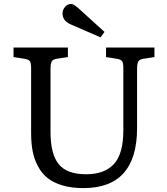

<svg xmlns="http://www.w3.org/2000/svg" viewBox="-20 -942 850 976"><path d="M491.2 -752 339.8 -817.9Q297.9 -835.9 297.9 -874Q297.9 -891.6 310.3 -906.7Q322.8 -921.9 340.8 -921.9Q349.1 -921.9 357.2 -916.7Q365.2 -911.6 379.9 -898.9L511.2 -779.8ZM403.8 14.2Q343.8 14.2 297.6 0.5Q251.5 -13.2 221.7 -37.1Q191.9 -61 172.9 -96.9Q153.8 -132.8 146 -173.6Q138.2 -214.4 138.2 -265.1V-596.2Q138.2 -620.6 132.3 -630.1Q126.5 -639.6 105 -643.1L48.8 -651.9V-700.2H325.2V-651.9L267.1 -643.1Q247.6 -639.6 242.2 -628.4Q236.8 -617.2 236.8 -591.8V-272Q236.8 -159.2 278.3 -107.7Q319.8 -56.2 418 -56.2Q510.7 -56.2 558.8 -107.9Q606.9 -159.7 606.9 -278.8V-596.2Q606.9 -621.1 601.1 -630.4Q595.2 -639.6 574.2 -643.1L519 -651.9V-700.2H765.1V-651.9L708 -643.1Q688 -639.6 682.4 -628.4Q676.8 -617.2 676.8 -591.8V-291Q676.8 14.2 403.8 14.2Z"/></svg>

Font: Literata Book
Style: Regular
Weight: 400
Designer: Latin by Veronika Burian and Jose Scaglione. Greek by Irene Vlachou. Cyrillic by Vera Evstafieva
Foundry: TypeTogether
Version: Version 2.003;PS 002.003;hotconv 1.0.88;makeotf.lib2.5.64775